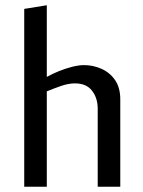

<svg xmlns="http://www.w3.org/2000/svg" viewBox="-20 -709 542 729"><path d="M72 0V-675.2L157.7 -689.1V-417Q178.7 -428.7 203.6 -438.8Q228.6 -448.9 254 -455.4Q279.5 -461.8 298.8 -461.8Q333.5 -461.8 365.2 -447.8Q396.8 -433.8 416.8 -405.1Q436.7 -376.5 436.7 -331.2V0H351V-296.7Q351 -336.6 329.5 -364.5Q308 -392.4 264.7 -392.4Q240.6 -392.4 213.2 -383.1Q185.7 -373.7 157.7 -362.1V0Z"/></svg>

Font: Ancizar Sans Thin
Style: Regular
Weight: 100
Designer: Cesar Puertas, Viviana Monsalve, Julian Moncada, Julian Prieto, Jose Castro, Mariel Hernandez, Felipe Aragon, Sara Alarc
Version: Version 8.100